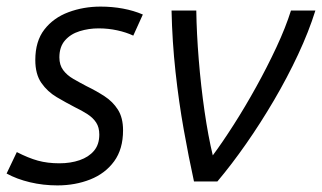

<svg xmlns="http://www.w3.org/2000/svg" viewBox="-30 -550 976 582"><path d="M144 12Q101 12 61 2.5Q21 -7 -10 -24L21 -89Q56 -71 85 -63Q114 -55 150 -55Q184 -55 211.5 -64.5Q239 -74 255 -93Q271 -112 271 -142Q271 -164 261.5 -178.5Q252 -193 235 -204Q218 -215 197 -225Q170 -239 142 -255.5Q114 -272 95.5 -298.5Q77 -325 77 -368Q77 -425 104.5 -460.5Q132 -496 177.5 -513Q223 -530 275 -530Q310 -530 342.5 -524Q375 -518 403 -506L374 -442Q353 -452 325.5 -458Q298 -464 269 -464Q239 -464 211.5 -455.5Q184 -447 167 -427.5Q150 -408 150 -376Q150 -353 161.5 -337.5Q173 -322 192 -311Q211 -300 232 -289Q261 -275 286.5 -258.5Q312 -242 327.5 -217.5Q343 -193 343 -155Q343 -98 316 -61Q289 -24 243.5 -6Q198 12 144 12Z M558 0Q542 -73 527 -157Q512 -241 502 -332.5Q492 -424 490 -518H565Q566 -449 572.5 -369Q579 -289 590 -213Q601 -137 615 -79Q644 -118 678.5 -172Q713 -226 746.5 -286.5Q780 -347 808 -407Q836 -467 852 -518H926Q906 -454 873.5 -384.5Q841 -315 800.5 -246Q760 -177 716 -114Q672 -51 629 0Z"/></svg>

Font: Ubuntu Sans
Style: Italic
Weight: 400
Italic angle: -13.5°
Designer: Dalton Maag Ltd
Foundry: Dalton Maag Ltd
Version: Version 1.006